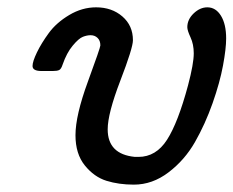

<svg xmlns="http://www.w3.org/2000/svg" viewBox="-20 -498 637 524"><path d="M68.8 -317.9Q68.8 -330.1 80.8 -355Q92.8 -379.9 113.3 -408Q133.8 -436 168.9 -457Q204.1 -478 242.2 -478Q285.2 -478 314 -453.1Q342.8 -428.2 342.8 -388.2Q342.8 -367.2 308.3 -277.6Q273.9 -188 273.9 -145Q273.9 -77.1 348.1 -69.8H357.9Q405.8 -69.8 435.8 -116.5Q465.8 -163.1 493.2 -265.1Q508.8 -324.2 508.8 -352.5Q508.8 -377 500 -396Q491.2 -415 491.2 -423.8Q491.2 -444.8 508.5 -461.4Q525.9 -478 545.9 -478Q568.8 -478 583 -455.1Q597.2 -432.1 597.2 -393.1Q597.2 -365.2 588.6 -319.1Q580.1 -272.9 560.1 -216.1Q540 -159.2 512 -110.1Q483.9 -61 439.9 -27.6Q396 5.9 345.2 5.9Q304.2 5.9 270.5 -4.6Q236.8 -15.1 211.4 -46.6Q186 -78.1 186 -128.9Q186 -183.1 220 -275.6Q253.9 -368.2 253.9 -374Q253.9 -387.2 246.3 -394.5Q238.8 -401.9 227.1 -401.9Q217.3 -401.9 206.1 -397.5Q194.8 -393.1 178.5 -373.5Q162.1 -354 150.9 -321.8Q147 -309.6 141.6 -306.9Q136.2 -304.2 124 -304.2H95.2Q94.2 -304.2 93.3 -304.2Q68.8 -304.2 68.8 -317.9Z"/></svg>

Font: CMU Concrete
Style: BoldItalic
Weight: 700
Italic angle: -14.04°
Version: Version 0.7.0